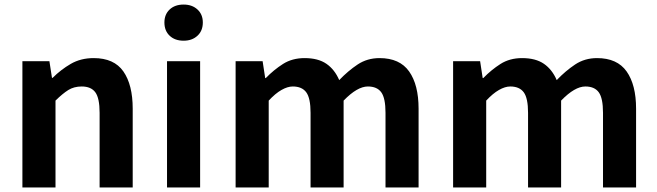

<svg xmlns="http://www.w3.org/2000/svg" viewBox="-20 -831 2913 851"><path d="M79.3 0V-559.8H199L210.4 -485.9H213.2Q249.5 -522.2 293.7 -547.9Q337.9 -573.5 395.2 -573.5Q485.6 -573.5 526.9 -514.3Q568.2 -455 568.2 -349.1V0H421.5V-330.9Q421.5 -396 402.5 -421.9Q383.5 -447.7 342.1 -447.7Q307.9 -447.7 282.6 -431.9Q257.3 -416 226 -385.1V0Z M720.3 0V-559.8H867V0ZM793.9 -650.6Q755.2 -650.6 732 -672.6Q708.7 -694.5 708.7 -731.4Q708.7 -767.1 732 -789Q755.2 -810.8 793.9 -810.8Q831.5 -810.8 855.2 -789Q879 -767.1 879 -731.4Q879 -694.5 855.2 -672.6Q831.5 -650.6 793.9 -650.6Z M1024.3 0V-559.8H1144L1155.4 -485.1H1158.2Q1193.4 -521.4 1234.3 -547.5Q1275.2 -573.5 1329.9 -573.5Q1390.2 -573.5 1426.8 -548.2Q1463.4 -522.9 1483.5 -476Q1522.7 -516.9 1565.2 -545.2Q1607.8 -573.5 1662.1 -573.5Q1751.6 -573.5 1793.4 -514.3Q1835.3 -455 1835.3 -349.1V0H1688.7V-330.9Q1688.7 -396 1669.9 -421.9Q1651.1 -447.7 1610.5 -447.7Q1587.1 -447.7 1560.4 -432.2Q1533.7 -416.8 1503 -385.1V0H1356.5V-330.9Q1356.5 -396 1337.4 -421.9Q1318.3 -447.7 1277.7 -447.7Q1254.6 -447.7 1227.5 -432.2Q1200.4 -416.8 1171 -385.1V0Z M1988.3 0V-559.8H2108L2119.4 -485.1H2122.2Q2157.4 -521.4 2198.3 -547.5Q2239.2 -573.5 2293.9 -573.5Q2354.2 -573.5 2390.8 -548.2Q2427.4 -522.9 2447.5 -476Q2486.7 -516.9 2529.2 -545.2Q2571.8 -573.5 2626.1 -573.5Q2715.6 -573.5 2757.4 -514.3Q2799.3 -455 2799.3 -349.1V0H2652.7V-330.9Q2652.7 -396 2633.9 -421.9Q2615.1 -447.7 2574.5 -447.7Q2551.1 -447.7 2524.4 -432.2Q2497.7 -416.8 2467 -385.1V0H2320.5V-330.9Q2320.5 -396 2301.4 -421.9Q2282.3 -447.7 2241.7 -447.7Q2218.6 -447.7 2191.5 -432.2Q2164.4 -416.8 2135 -385.1V0Z"/></svg>

Font: Noto Sans TC Thin
Style: Regular
Weight: 100
Designer: Ryoko NISHIZUKA 西塚涼子 (kana, bopomofo & ideographs); Paul D. Hunt (Latin, Greek & Cyrillic); Sandoll Communications 산돌커뮤니
Foundry: Adobe
Version: Version 2.004-H2;hotconv 1.0.118;makeotfexe 2.5.65603